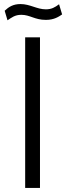

<svg xmlns="http://www.w3.org/2000/svg" viewBox="-20 -926 326 946"><path d="M104 0H177V-742H104ZM271 -905C251 -890 234 -880 206 -880C162 -880 128 -906 81 -906C45 -906 23 -892 3 -873L17 -826C37 -839 53 -853 85 -853C128 -853 151 -828 206 -828C247 -828 270 -844 286 -855Z"/></svg>

Font: Cheyenne Sans Light
Style: Regular
Weight: 300
Designer: The Public Sans project authors (U.S. Web Design System), Libre Franklin designed by Pablo Impallari and Rodrigo Fuenzal
Foundry: The Cheyenne Sans Project Authors
Version: Version 2.007